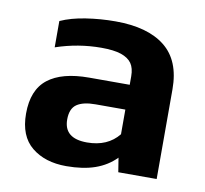

<svg xmlns="http://www.w3.org/2000/svg" viewBox="-63 -562 684 641"><g transform="rotate(10 279.0 -241.5)"><path d="M367.6 -48.1 375.3 0H505.4V-304.2Q505.4 -401.3 447 -447.9Q388.6 -494.5 279.3 -494.5Q228.3 -494.5 179.2 -486.9Q130.1 -479.4 93.8 -463V-373.8Q169.2 -399.5 248.1 -399.5Q290.3 -399.5 315 -391.2Q339.7 -382.8 351 -366.6Q362.2 -350.4 362.2 -322.8V-294.2H224.7Q132.7 -294.2 85.3 -257.1Q38 -220.1 38 -139.6Q38 -63.4 83 -26.7Q128.1 10.1 200.2 10.1Q257 10.1 298 -4.3Q339 -18.8 367.6 -48.1ZM176.7 -144Q176.7 -181 198.1 -195.6Q219.5 -210.2 261.3 -210.1H362.2V-126.5Q324.6 -79.8 254.8 -79.8Q176.7 -79.8 176.7 -144Z"/></g></svg>

Font: Arad-FD-VF Thin
Style: Regular
Weight: 100
Designer: Mohammad Darvishi
Version: Version 1.010;September 21, 2024;FontCreator 15.0.0.2992 64-